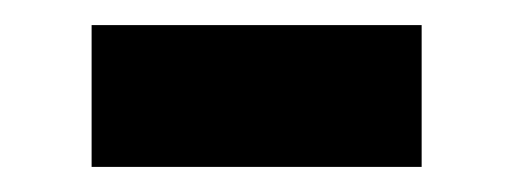

<svg xmlns="http://www.w3.org/2000/svg" viewBox="-20 -361 409 153"><path d="M53 -228V-341H316V-228Z"/></svg>

Font: Saira SemiBold
Style: Regular
Weight: 600
Designer: Hector Gatti with collaboration of the Omnibus-Type team
Foundry: Omnibus-Type
Version: Version 1.100; ttfautohint (v1.8.3)